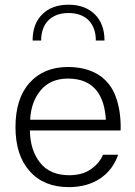

<svg xmlns="http://www.w3.org/2000/svg" viewBox="-20 -785 569 811"><path d="M269.5 -765.1C222.7 -765.1 185.5 -751.5 158.7 -724.6C131.3 -697.8 117.7 -660.6 117.7 -613.8H153.8C153.8 -686.5 196.8 -730 269.5 -730C342.3 -730 384.8 -686.5 384.8 -613.8H421.4C421.4 -660.6 407.7 -697.8 380.4 -724.6C353 -751.5 315.9 -765.1 269.5 -765.1ZM489.3 -233.9C489.7 -239.3 489.7 -244.1 489.7 -249.5C489.7 -295.9 482.9 -338.4 468.8 -377C440.9 -453.1 374.5 -502 266.6 -502C199.2 -502 145.5 -480 105.5 -436C65.4 -391.6 45.4 -329.1 45.4 -248.5C45.4 -168.9 65.4 -106.4 105.5 -62C145 -17.1 200.2 5.4 271 5.4C376.5 5.4 449.7 -46.9 479 -131.3H415C405.3 -107.9 388.7 -87.9 364.7 -70.8C340.8 -53.7 310.1 -44.9 272.5 -44.9C218.3 -44.9 177.2 -62.5 149.4 -97.7C121.6 -132.8 106.9 -178.2 106.4 -233.9ZM107.4 -279.3C109.9 -330.6 125 -372.1 152.8 -404.8C180.2 -437 218.3 -453.1 267.1 -453.1C381.3 -453.1 421.4 -376.5 427.2 -279.3Z"/></svg>

Font: Estedad Light
Style: Regular
Weight: 300
Designer: Amin Abedi
Version: Version 7.3